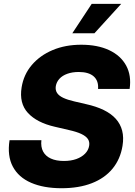

<svg xmlns="http://www.w3.org/2000/svg" viewBox="-20 -971 703 1001"><path d="M300.8 10.3Q207.5 10.3 142.1 -18.1Q76.7 -46.4 46.9 -102.3Q17.1 -158.2 29.8 -240.2H195.8Q191.9 -205.1 204.8 -180.9Q217.8 -156.7 245.4 -144.3Q272.9 -131.8 313 -131.8Q349.6 -131.8 377.7 -141.8Q405.8 -151.9 423.3 -169.7Q440.9 -187.5 444.8 -210.9Q448.2 -231.4 438.2 -246.3Q428.2 -261.2 403.8 -272.7Q379.4 -284.2 339.4 -293L266.1 -310.1Q172.4 -331.5 125.7 -382.1Q79.1 -432.6 92.8 -516.1Q103.5 -582.5 146 -632.3Q188.5 -682.1 254.6 -710Q320.8 -737.8 403.3 -737.8Q488.8 -737.8 549.1 -709.5Q609.4 -681.2 637.7 -629.2Q666 -577.1 655.8 -507.3H491.2Q494.6 -549.3 468.8 -572.5Q442.9 -595.7 390.6 -595.7Q356.9 -595.7 331.1 -586.4Q305.2 -577.1 290 -560.5Q274.9 -543.9 271 -522.5Q267.6 -501.5 277.6 -486.3Q287.6 -471.2 310.3 -460.7Q333 -450.2 367.2 -442.4L428.2 -428.2Q481.4 -416.5 520.5 -397.5Q559.6 -378.4 583.7 -351.6Q607.9 -324.7 616.9 -289.6Q626 -254.4 618.7 -210.4Q607.4 -141.1 566.7 -91.6Q525.9 -42 458.7 -15.9Q391.6 10.3 300.8 10.3ZM356.9 -797.4 458 -950.7H611.8L472.2 -797.4Z"/></svg>

Font: Inter 20pt ExtraBold
Style: Italic
Weight: 800
Italic angle: -9.3988°
Version: Version 4.001;git-66647c0bb